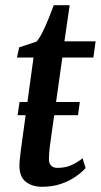

<svg xmlns="http://www.w3.org/2000/svg" viewBox="-20 -706 386 736"><path d="M47.5 -264.5 55 -315H286L279 -264.5ZM175.5 -177.5Q173 -159.5 171.2 -145.8Q169.5 -132 168.5 -120.5Q167.5 -109 167.5 -96.5Q167.5 -80 175.8 -71.2Q184 -62.5 200 -62.5Q232 -62.5 256 -74Q280 -85.5 296.5 -99.5L308 -62Q295 -46.5 271.2 -29.8Q247.5 -13 214.8 -1.5Q182 10 141 10Q103.5 10 78.8 -9.2Q54 -28.5 54.5 -72.5Q54.5 -78 55 -85.5Q55.5 -93 56.8 -103.8Q58 -114.5 59.8 -129.2Q61.5 -144 64.5 -164L108.5 -485.5H45L53.5 -524.5L120 -546.5Q131 -558.5 143.2 -583.2Q155.5 -608 166.8 -636Q178 -664 186 -686H247L227 -547.5H346.5L338 -485.5H219Z"/></svg>

Font: Merriweather 36pt Medium
Style: Italic
Weight: 500
Italic angle: -7.8°
Version: Version 2.101